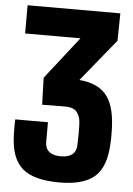

<svg xmlns="http://www.w3.org/2000/svg" viewBox="-56 -842 622 895"><g transform="rotate(5 255.0 -395.0)"><path d="M255.5 10Q135.5 10 82 -36.5Q28.5 -83 25.5 -191Q25 -209 24.8 -218.5Q24.5 -228 24.8 -237.5Q25 -247 25.5 -265H178.5V-171Q178.5 -142.5 197.5 -127.2Q216.5 -112 251.5 -112Q287.5 -112 305.8 -127.2Q324 -142.5 324.5 -170Q325.5 -203 325.8 -228.5Q326 -254 324.5 -277Q323 -304 307.2 -325Q291.5 -346 245.5 -345L144.5 -344L140.5 -470L295.5 -668H36.5V-800H470.5L468.5 -672L307.5 -474Q390 -467.5 431.2 -421Q472.5 -374.5 477.5 -273Q478 -262.5 478.2 -253.2Q478.5 -244 478.5 -235Q478.5 -226 478.5 -215.2Q478.5 -204.5 477.5 -191Q473 -83 421.2 -36.5Q369.5 10 255.5 10Z"/></g></svg>

Font: Big Shoulders Text Thin Black
Style: Regular
Weight: 900
Version: Version 2.002